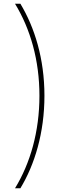

<svg xmlns="http://www.w3.org/2000/svg" viewBox="-20 -852 329 1037"><path d="M61 165H90C167 38 220 -134 220 -335C220 -535 167 -704 90 -832H61C144 -696 193 -527 193 -335C193 -142 144 29 61 165Z"/></svg>

Font: Noto Sans Gurmukhi Condensed Thin
Style: Regular
Weight: 100
Width: 3
Designer: Jelle Bosma - Monotype Design Team
Foundry: Monotype Imaging Inc.
Version: Version 2.004